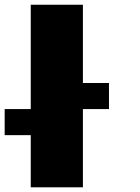

<svg xmlns="http://www.w3.org/2000/svg" viewBox="-131 -798 596 818"><path d="M0 0V-222.2H-111.1V-333.3H0V-777.8H222.2V-444.4H333.3V-333.3H222.2V0Z"/></svg>

Font: Pixeloid Sans
Style: Bold
Weight: 700
Monospace: yes
Designer: GGBot
Version: 0.3